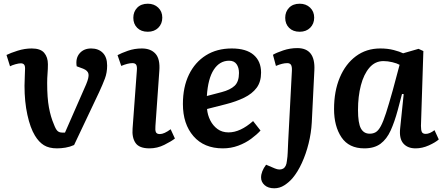

<svg xmlns="http://www.w3.org/2000/svg" viewBox="-20 -785 2385 1034"><path d="M287 14Q244 14 216.5 -3Q189 -20 168 -55Q143 -96 127.5 -166.5Q112 -237 112 -323Q112 -347 113.5 -373.5Q115 -400 115 -416Q115 -432 109 -438Q103 -444 92 -444Q81 -444 63 -439Q45 -434 34 -428L15 -489Q37 -500 75 -512Q113 -524 151 -524Q198 -524 218 -500.5Q238 -477 238 -439Q238 -413 236 -388.5Q234 -364 234 -338Q234 -258 243.5 -206.5Q253 -155 270 -116Q280 -89 289.5 -80Q299 -71 315 -71H330L444 -331Q460 -369 456.5 -387Q453 -405 428 -415L393 -428Q386 -471 408.5 -497.5Q431 -524 471 -524Q510 -524 533.5 -500.5Q557 -477 557 -432Q557 -394 545 -362Q533 -330 514 -289L379 -4Q357 6 333 10Q309 14 287 14Z M698 -689Q698 -722 719 -743.5Q740 -765 776 -765Q810 -765 832 -744Q854 -723 854 -690Q854 -657 832.5 -635.5Q811 -614 776 -614Q740 -614 719 -635Q698 -656 698 -689ZM717 -405Q719 -427 713.5 -436Q708 -445 693 -445Q669 -445 633 -430L613 -488Q633 -499 668.5 -511.5Q704 -524 744 -524Q792 -524 817.5 -495.5Q843 -467 838 -403L817 -106Q815 -84 819.5 -73.5Q824 -63 841 -63Q864 -63 899 -89L922 -39Q903 -24 865 -5Q827 14 785 14Q730 14 710 -15Q690 -44 694 -93Z M1228 -524Q1306 -524 1346 -489.5Q1386 -455 1386 -394Q1386 -344 1362 -312Q1338 -280 1295 -259Q1252 -238 1197 -224L1095 -198Q1098 -165 1112.5 -136.5Q1127 -108 1151.5 -90Q1176 -72 1211 -72Q1274 -72 1343 -133L1383 -82Q1363 -60 1332.5 -37.5Q1302 -15 1263 -0.5Q1224 14 1180 14Q1079 14 1022 -51.5Q965 -117 965 -225Q965 -316 997.5 -383Q1030 -450 1089 -487Q1148 -524 1228 -524ZM1267 -392Q1267 -421 1254 -439.5Q1241 -458 1214 -458Q1163 -458 1131.5 -410Q1100 -362 1094 -268L1174 -289Q1220 -301 1243.5 -323Q1267 -345 1267 -392Z M1516 -689Q1516 -722 1537 -743.5Q1558 -765 1594 -765Q1628 -765 1650 -744Q1672 -723 1672 -690Q1672 -657 1650.5 -635.5Q1629 -614 1594 -614Q1558 -614 1537 -635Q1516 -656 1516 -689ZM1659 -125Q1656 -69 1642 -12.5Q1628 44 1605.5 93Q1583 142 1555 175Q1536 197 1511 213Q1486 229 1457 229Q1424 229 1405 212Q1386 195 1386 171Q1386 138 1413 102L1460 122Q1486 133 1504 123.5Q1522 114 1525 82Q1529 56 1529.5 35Q1530 14 1532 -23L1552 -404Q1553 -427 1547 -436Q1541 -445 1527 -445Q1501 -445 1466 -430L1450 -490Q1468 -501 1505 -513.5Q1542 -526 1581 -526Q1679 -526 1673 -407Z M2247 -107Q2247 -84 2252 -74Q2257 -64 2273 -64Q2294 -64 2320 -84L2343 -34Q2325 -18 2289.5 -2Q2254 14 2218 14Q2175 14 2152 -12.5Q2129 -39 2135 -94L2154 -278L2145 -279L2122 -192Q2105 -129 2084 -82.5Q2063 -36 2029.5 -11Q1996 14 1942 14Q1859 14 1819 -45.5Q1779 -105 1779 -198Q1779 -294 1810 -367.5Q1841 -441 1897 -482.5Q1953 -524 2028 -524Q2068 -524 2100.5 -515.5Q2133 -507 2151 -498L2234 -522L2260 -510ZM1971 -65Q1990 -65 2004 -73.5Q2018 -82 2031 -106Q2044 -130 2059 -176.5Q2074 -223 2095 -298L2132 -436Q2118 -444 2093 -450Q2068 -456 2045 -456Q2000 -456 1969.5 -420.5Q1939 -385 1923.5 -325.5Q1908 -266 1908 -193Q1908 -122 1923.5 -93.5Q1939 -65 1971 -65Z"/></svg>

Font: Literata 12pt SemiBold
Style: Italic
Weight: 600
Italic angle: -2°
Designer: Latin by Veronika Burian and Jose Scaglione. Greek by Irene Vlachou. Cyrillic by Vera Evstafieva
Foundry: TypeTogether
Version: Version 3.002